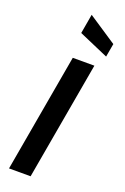

<svg xmlns="http://www.w3.org/2000/svg" viewBox="-180 -1015 695 1069"><g transform="rotate(20 167.5 -480.5)"><path d="M149 -700H277L154 0H26ZM146 -846 166 -961 335 -849 321 -770Z"/></g></svg>

Font: Cabin
Style: Bold Italic
Weight: 700
Italic angle: -7°
Designer: Pablo Impallari
Foundry: Pablo Impallari. http://www.impallari.com Igino Marini. http://www.ikern.com
Version: Version 2.200